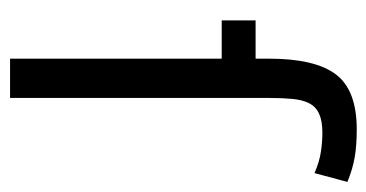

<svg xmlns="http://www.w3.org/2000/svg" viewBox="-198 -548 746 391"><g transform="rotate(90 175.5 -353.0)"><path d="M22 -500H100V-528Q100 -621 132 -663.5Q164 -706 244 -706Q276 -706 300 -702Q324 -698 351 -687L333 -620Q310 -630 289.5 -633Q269 -636 251 -636Q227 -636 212.5 -629.5Q198 -623 191 -609.5Q184 -596 182 -575.5Q180 -555 180 -529V0H100V-431H22Z"/></g></svg>

Font: PTSans
Style: Regular
Weight: 400
Designer: A.Korolkova, O.Umpeleva, V.Yefimov
Foundry: ParaType Ltd
Version: Version 2.003W OFL